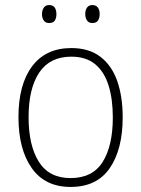

<svg xmlns="http://www.w3.org/2000/svg" viewBox="-20 -729 559 759"><path d="M465 -265Q465 -139 414 -64.5Q363 10 259 10Q158 10 105.5 -64.5Q53 -139 53 -266Q53 -395 107 -467Q161 -539 262 -539Q332 -539 377 -504.5Q422 -470 443.5 -408.5Q465 -347 465 -265ZM93 -266Q93 -154 133.5 -89.5Q174 -25 259 -25Q346 -25 386 -89Q426 -153 426 -265Q426 -336 409.5 -390Q393 -444 357 -474.5Q321 -505 262 -505Q177 -505 135 -442Q93 -379 93 -266ZM146 -673Q146 -688 153 -698.5Q160 -709 174 -709Q190 -709 196.5 -699Q203 -689 203 -673Q203 -657 196.5 -647.5Q190 -638 174 -638Q160 -638 153 -648Q146 -658 146 -673ZM317 -674Q317 -689 324 -699Q331 -709 345 -709Q360 -709 367 -699Q374 -689 374 -674Q374 -658 367.5 -648Q361 -638 345 -638Q331 -638 324 -648Q317 -658 317 -674Z"/></svg>

Font: Noto Sans Gurmukhi SemiCondensed ExtraLight
Style: Regular
Weight: 200
Width: 4
Designer: Jelle Bosma - Monotype Design Team
Foundry: Monotype Imaging Inc.
Version: Version 2.004; ttfautohint (v1.8.4.7-5d5b)